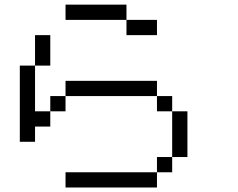

<svg xmlns="http://www.w3.org/2000/svg" viewBox="-20 -887 1040 840"><path d="M133.3 -333.3V-266.7H66.7V-600H133.3V-400H200V-333.3ZM133.3 -600V-733.3H200V-600ZM733.3 -133.3H666.7V-200H733.3ZM733.3 -200V-400H800V-200ZM733.3 -466.7V-400H666.7V-466.7ZM266.7 -66.7V-133.3H666.7V-66.7ZM266.7 -466.7V-400H200V-466.7ZM266.7 -533.3H666.7V-466.7H266.7ZM266.7 -800V-866.7H533.3V-800ZM533.3 -800H666.7V-733.3H533.3Z"/></svg>

Font: Galmuri14 Regular
Style: Regular
Weight: 400
Designer: Lee Minseo (quiple)
Version: Version 2.399;hotconv 1.1.1;makeotfexe 2.6.0 DEVELOPMENT